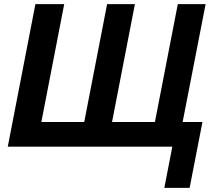

<svg xmlns="http://www.w3.org/2000/svg" viewBox="-20 -708 1029 927"><path d="M957.5 -119.1 895.5 199.2H773.4L812 0H17.6L150.9 -688H290L179.7 -119.1H386.7L497.1 -688H631.3L521 -119.1H728L838.4 -688H972.7L861.8 -119.1Z"/></svg>

Font: Arimo
Style: Bold Italic
Weight: 700
Italic angle: -12°
Designer: Steve Matteson
Foundry: Monotype Imaging Inc.
Version: Version 1.33